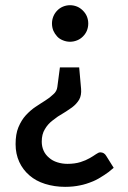

<svg xmlns="http://www.w3.org/2000/svg" viewBox="-20 -538 488 734"><path d="M386.2 58.1 414.6 103.5Q393.6 122.1 378.4 131.3Q355 147 336.4 154.8Q308.1 166.5 287.1 170.4Q260.3 176.3 229 176.3Q188.5 176.3 152.3 165Q116.7 153.8 92.3 132.3Q67.4 110.8 53.7 81.1Q39.6 50.3 39.6 13.2Q39.6 -25.4 50.3 -51.3Q62 -79.1 78.6 -97.2Q97.7 -117.7 115.7 -129.4Q122.6 -133.8 135 -142.1Q147.5 -150.4 153.3 -153.8Q169.4 -163.6 184.1 -177.7Q197.3 -189 199.2 -205.6L209 -280.3H282.7L290 -198.2Q292 -173.8 282.7 -157.2Q272.9 -140.6 255.4 -127.4Q229 -108.9 218.3 -103Q202.6 -94.7 181.2 -77.6Q162.6 -63.5 151.4 -43.9Q139.6 -24.9 139.6 3.4Q139.6 22.5 147 38.6Q153.8 53.7 168 65.4Q180.7 76.7 199.2 82.5Q217.8 88.4 237.8 88.4Q266.1 88.4 288.1 81.5Q308.1 75.2 323.2 66.4Q335.9 59.1 347.2 51.3Q356.9 44.4 363.3 44.4Q378.4 44.4 386.2 58.1ZM178.7 -448.2Q178.7 -462.4 184.1 -475.6Q189.5 -488.3 198.7 -497.6Q208 -507.3 220.7 -512.7Q233.9 -518.1 247.6 -518.1Q261.7 -518.1 274.9 -512.7Q286.6 -507.8 296.9 -497.6Q307.1 -487.3 312 -475.6Q317.4 -462.4 317.4 -448.2Q317.4 -433.6 312 -420.4Q307.1 -408.7 296.9 -398.4Q287.1 -388.7 274.9 -383.8Q261.7 -378.4 247.6 -378.4Q233.9 -378.4 220.7 -383.8Q207 -389.2 198.7 -398.4Q189.5 -408.2 184.1 -420.4Q178.7 -433.6 178.7 -448.2Z"/></svg>

Font: Lato-SemiBold
Style: Regular
Weight: 500
Designer: Lukasz Dziedzic with Adam Twardoch and Botio Nikoltchev
Foundry: tyPoland Lukasz Dziedzic
Version: ""